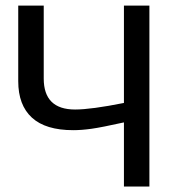

<svg xmlns="http://www.w3.org/2000/svg" viewBox="-20 -679 640 699"><path d="M431.2 -233.4Q349.6 -215.3 313.2 -210.2Q276.9 -205.1 246.6 -205.1Q146 -205.1 96.2 -250.7Q46.4 -296.4 46.4 -383.3V-658.7H139.2V-393.1Q139.2 -280.3 253.4 -280.3Q311.5 -280.3 431.2 -304.2V-658.7H523.9V0H431.2Z"/></svg>

Font: Liberation Mono
Style: Regular
Weight: 400
Monospace: yes
Designer: Steve Matteson
Foundry: Ascender Corporation
Version: Version 2.1.5